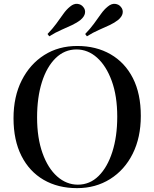

<svg xmlns="http://www.w3.org/2000/svg" viewBox="-20 -960 798 994"><path d="M380 -722Q478 -722 552.5 -679Q627 -636 668 -555.5Q709 -475 709 -360Q709 -248 667 -164Q625 -80 550 -33Q475 14 379 14Q280 14 206 -29Q132 -72 91 -153Q50 -234 50 -348Q50 -460 92.5 -544Q135 -628 209 -675Q283 -722 380 -722ZM376 -704Q314 -704 268 -659Q222 -614 197 -535Q172 -456 172 -352Q172 -246 200 -167.5Q228 -89 276 -46.5Q324 -4 383 -4Q445 -4 490.5 -49Q536 -94 561.5 -173.5Q587 -253 587 -356Q587 -463 558.5 -541Q530 -619 482.5 -661.5Q435 -704 376 -704ZM538 -926Q557 -942 576 -940Q595 -938 606 -924Q618 -910 615 -892Q612 -874 592 -857Q573 -842 547.5 -830Q522 -818 492 -805Q462 -792 430 -772L421 -784Q447 -811 466.5 -837.5Q486 -864 502.5 -887.5Q519 -911 538 -926ZM343 -926Q362 -942 381 -940Q400 -938 411 -924Q423 -910 420 -892Q417 -874 397 -857Q378 -842 352.5 -830Q327 -818 297 -805Q267 -792 235 -772L226 -784Q252 -811 271.5 -837.5Q291 -864 307.5 -887.5Q324 -911 343 -926Z"/></svg>

Font: Playfair Display Medium
Style: Regular
Weight: 500
Designer: Claus Eggers Sørensen
Foundry: Claus Eggers Sørensen
Version: Version 1.203